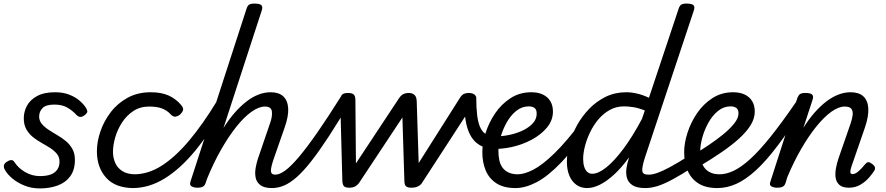

<svg xmlns="http://www.w3.org/2000/svg" viewBox="-20 -1035 4956 1074"><path d="M203 19Q157 19 118 3.5Q79 -12 50.5 -35.5Q22 -59 8 -84Q1 -95 1.5 -106.5Q2 -118 15 -128Q29 -138 41 -139.5Q53 -141 61 -128Q83 -94 121.5 -72Q160 -50 203 -50Q240 -50 264 -59Q288 -68 300.5 -86.5Q313 -105 313 -131Q313 -156 298.5 -174Q284 -192 261.5 -206.5Q239 -221 213 -235.5Q187 -250 164.5 -268Q142 -286 127.5 -311.5Q113 -337 113 -373Q113 -410 130.5 -443Q148 -476 187 -497.5Q226 -519 288 -519Q333 -519 367.5 -505.5Q402 -492 425 -472Q448 -452 460 -433Q467 -422 468.5 -413Q470 -404 453 -390Q440 -381 430 -381Q420 -381 410 -390Q386 -416 357 -433Q328 -450 284 -450Q237 -450 218 -430.5Q199 -411 199 -383Q199 -360 213.5 -342.5Q228 -325 250.5 -310Q273 -295 299 -280Q325 -265 347.5 -246.5Q370 -228 384.5 -202.5Q399 -177 399 -141Q399 -84 372.5 -48.5Q346 -13 301.5 3Q257 19 203 19Z M728 17Q626 17 574 -40.5Q522 -98 522 -189Q522 -242 541.5 -299.5Q561 -357 599 -407Q637 -457 693.5 -488Q750 -519 823 -519Q882 -519 922.5 -501Q963 -483 993 -448Q1008 -430 1003.5 -417.5Q999 -405 987 -394Q974 -384 961 -382.5Q948 -381 934 -396Q915 -417 887 -428Q859 -439 814 -439Q764 -439 726 -414Q688 -389 662.5 -349.5Q637 -310 624.5 -266.5Q612 -223 612 -185Q612 -153 624.5 -124Q637 -95 665 -77.5Q693 -60 738 -60Q752 -60 757.5 -48.5Q763 -37 761 -21.5Q759 -6 750.5 5.5Q742 17 728 17Z M722 17Q713 17 709 5.5Q705 -6 706.5 -21.5Q708 -37 714 -48.5Q720 -60 730 -60Q810 -60 886.5 -109.5Q963 -159 1039.5 -250.5Q1116 -342 1193 -469Q1199 -478 1211 -473Q1223 -468 1231.5 -457.5Q1240 -447 1235 -438Q1156 -294 1072.5 -192.5Q989 -91 901.5 -37Q814 17 722 17Z M1502 17Q1458 17 1436.5 0.5Q1415 -16 1410 -41.5Q1405 -67 1410 -95.5Q1415 -124 1423 -148L1490 -344Q1504 -382 1501 -410.5Q1498 -439 1462 -439Q1428 -439 1386.5 -409.5Q1345 -380 1302 -326Q1259 -272 1217 -198.5Q1175 -125 1139 -37L1130 -11Q1126 2 1116 8.5Q1106 15 1083 15Q1067 15 1053 8Q1039 1 1045 -18L1358 -983Q1364 -1003 1373.5 -1009Q1383 -1015 1403 -1015Q1434 -1015 1442.5 -1005.5Q1451 -996 1444 -976L1230 -319Q1260 -367 1292.5 -404Q1325 -441 1358.5 -467Q1392 -493 1426 -506Q1460 -519 1494 -519Q1539 -519 1564 -496.5Q1589 -474 1592 -430Q1595 -386 1572 -321L1512 -149Q1494 -97 1495.5 -77.5Q1497 -58 1520 -58Q1534 -58 1541 -46.5Q1548 -35 1546.5 -20.5Q1545 -6 1534 5.5Q1523 17 1502 17Z M1501 17Q1487 17 1481.5 5.5Q1476 -6 1478 -20.5Q1480 -35 1490.5 -46.5Q1501 -58 1520 -58Q1544 -58 1576 -81.5Q1608 -105 1652 -157Q1696 -209 1754.5 -293Q1813 -377 1889 -498Q1897 -511 1913 -508.5Q1929 -506 1939 -494.5Q1949 -483 1940 -468Q1873 -354 1819 -271.5Q1765 -189 1721 -133Q1677 -77 1639.5 -44Q1602 -11 1568.5 3Q1535 17 1501 17Z M1933 15Q1912 15 1904 6.5Q1896 -2 1895 -23L1883 -476Q1883 -490 1891 -502.5Q1899 -515 1927 -515Q1949 -515 1958.5 -506.5Q1968 -498 1968 -475L1971 -121L2211 -484Q2223 -502 2236 -508.5Q2249 -515 2268 -515Q2285 -515 2297.5 -505Q2310 -495 2311 -469L2322 -123L2553 -488Q2564 -505 2575.5 -510Q2587 -515 2601 -515Q2629 -515 2639 -501Q2649 -487 2637 -468L2340 -11Q2333 0 2318 7.5Q2303 15 2281 15Q2259 15 2250.5 6.5Q2242 -2 2242 -23L2231 -378L1988 -11Q1981 -1 1968 7Q1955 15 1933 15Z M2705 -206Q2671 -215 2646.5 -235Q2622 -255 2606.5 -287.5Q2591 -320 2584 -365.5Q2577 -411 2577 -469Q2577 -488 2587 -496.5Q2597 -505 2610.5 -506Q2624 -507 2634 -502.5Q2644 -498 2644 -490Q2644 -432 2649 -391.5Q2654 -351 2664.5 -326.5Q2675 -302 2691.5 -289Q2708 -276 2730 -271Q2740 -269 2741 -258Q2742 -247 2737 -234Q2732 -221 2723.5 -212.5Q2715 -204 2705 -206Z M2732 -274Q2765 -270 2808 -276.5Q2851 -283 2890.5 -299Q2930 -315 2956 -340.5Q2982 -366 2982 -400Q2982 -423 2969.5 -431.5Q2957 -440 2938 -440Q2899 -440 2867.5 -414.5Q2836 -389 2814 -349.5Q2792 -310 2780 -267Q2768 -224 2768 -190Q2768 -161 2773.5 -137Q2779 -113 2792 -96Q2805 -79 2826 -69.5Q2847 -60 2877 -60Q2891 -60 2896.5 -48.5Q2902 -37 2899.5 -21.5Q2897 -6 2888 5.5Q2879 17 2864 17Q2798 17 2757 -9.5Q2716 -36 2697 -81.5Q2678 -127 2678 -184Q2678 -234 2696.5 -292Q2715 -350 2750 -401.5Q2785 -453 2836 -486Q2887 -519 2952 -519Q2990 -519 3017 -506Q3044 -493 3058.5 -469Q3073 -445 3073 -411Q3073 -362 3040 -322Q3007 -282 2954 -253.5Q2901 -225 2840 -212Q2779 -199 2723 -203Z M2864 17Q2849 17 2843.5 5.5Q2838 -6 2841 -21.5Q2844 -37 2853 -48.5Q2862 -60 2876 -60Q2913 -60 2963.5 -86Q3014 -112 3082 -178Q3150 -244 3239 -363Q3245 -371 3257.5 -367Q3270 -363 3278.5 -354Q3287 -345 3281 -336Q3193 -203 3119 -126Q3045 -49 2982 -16Q2919 17 2864 17Z M3264 17Q3230 17 3204.5 -1Q3179 -19 3165 -52Q3151 -85 3151 -130Q3151 -176 3165 -229Q3179 -282 3207 -333Q3235 -384 3275.5 -426Q3316 -468 3368 -493.5Q3420 -519 3484 -519Q3513 -519 3546 -511Q3579 -503 3610 -488L3775 -983Q3781 -1003 3790.5 -1009Q3800 -1015 3820 -1015Q3851 -1015 3859.5 -1005.5Q3868 -996 3861 -976L3586 -149Q3570 -97 3573 -77.5Q3576 -58 3607 -58Q3616 -58 3620.5 -46.5Q3625 -35 3623.5 -20.5Q3622 -6 3614 5.5Q3606 17 3590 17Q3541 17 3517 0.5Q3493 -16 3486.5 -41.5Q3480 -67 3484.5 -95.5Q3489 -124 3497 -148L3499 -155Q3457 -97 3415.5 -59Q3374 -21 3336 -2Q3298 17 3264 17ZM3292 -63Q3327 -63 3371.5 -98.5Q3416 -134 3467.5 -203Q3519 -272 3571 -370L3587 -417Q3552 -431 3523 -435.5Q3494 -440 3470 -440Q3427 -440 3391 -420Q3355 -400 3327.5 -367.5Q3300 -335 3281 -295.5Q3262 -256 3252 -217Q3242 -178 3242 -146Q3242 -121 3248 -102Q3254 -83 3265.5 -73Q3277 -63 3292 -63Z M3590 17Q3576 17 3569 5.5Q3562 -6 3563.5 -20.5Q3565 -35 3576 -46.5Q3587 -58 3608 -58Q3630 -58 3658 -68Q3686 -78 3728 -100.5Q3770 -123 3833 -163Q3847 -171 3858 -166.5Q3869 -162 3874 -150Q3879 -138 3876 -124Q3873 -110 3858 -101Q3790 -57 3741.5 -31Q3693 -5 3657.5 6Q3622 17 3590 17Z M3867 -173Q3900 -194 3942 -222Q3984 -250 4022.5 -281Q4061 -312 4086 -343Q4111 -374 4111 -400Q4111 -423 4098.5 -431.5Q4086 -440 4067 -440Q4028 -440 3996.5 -414.5Q3965 -389 3943 -349.5Q3921 -310 3909 -267Q3897 -224 3897 -190Q3897 -161 3902.5 -137Q3908 -113 3921 -96Q3934 -79 3955 -69.5Q3976 -60 4006 -60Q4020 -60 4025.5 -48.5Q4031 -37 4028.5 -21.5Q4026 -6 4017 5.5Q4008 17 3993 17Q3927 17 3886 -9.5Q3845 -36 3826 -81.5Q3807 -127 3807 -184Q3807 -234 3825.5 -292Q3844 -350 3879 -401.5Q3914 -453 3965 -486Q4016 -519 4081 -519Q4119 -519 4146 -506Q4173 -493 4187.5 -469Q4202 -445 4202 -411Q4202 -373 4179.5 -336Q4157 -299 4116 -261.5Q4075 -224 4019 -185.5Q3963 -147 3895 -106Z M3993 17Q3984 17 3980.5 5.5Q3977 -6 3978.5 -21.5Q3980 -37 3987 -48.5Q3994 -60 4005 -60Q4042 -60 4083.5 -79.5Q4125 -99 4175.5 -144.5Q4226 -190 4289.5 -269Q4353 -348 4434 -466Q4439 -474 4451.5 -469Q4464 -464 4473.5 -454.5Q4483 -445 4478 -436Q4397 -309 4331 -221.5Q4265 -134 4208 -82Q4151 -30 4098.5 -6.5Q4046 17 3993 17Z M4729 15Q4692 15 4674.5 -1.5Q4657 -18 4654 -43Q4651 -68 4656.5 -96Q4662 -124 4670 -148L4738 -344Q4747 -370 4749.5 -391.5Q4752 -413 4742.5 -426Q4733 -439 4705 -439Q4671 -439 4630.5 -410Q4590 -381 4547 -328Q4504 -275 4462 -202.5Q4420 -130 4384 -44L4374 -11Q4370 2 4359.5 8.5Q4349 15 4326 15Q4310 15 4296 8Q4282 1 4289 -18L4439 -483Q4446 -503 4455.5 -509Q4465 -515 4484 -515Q4515 -515 4523.5 -505.5Q4532 -496 4525 -476L4474 -320Q4504 -368 4536.5 -405Q4569 -442 4602.5 -467.5Q4636 -493 4670 -506Q4704 -519 4738 -519Q4784 -519 4809 -496.5Q4834 -474 4837 -430Q4840 -386 4818 -321L4743 -104Q4737 -85 4736.5 -76Q4736 -67 4740 -64Q4744 -61 4749 -61Q4759 -61 4769.5 -67.5Q4780 -74 4792.5 -86.5Q4805 -99 4819 -116Q4827 -126 4835 -127.5Q4843 -129 4854 -121Q4870 -111 4873.5 -101Q4877 -91 4871 -81Q4862 -66 4842.5 -43Q4823 -20 4794 -2.5Q4765 15 4729 15Z"/></svg>

Font: Playwrite NZ
Style: Regular
Weight: 400
Designer: Veronika Burian, José Scaglione
Foundry: TypeTogether
Version: Version 1.002